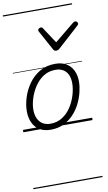

<svg xmlns="http://www.w3.org/2000/svg" viewBox="-147 -1060 904 1610"><g transform="rotate(-10 305.0 -255.0)"><path d="M231 19Q175 19 136.5 -4.5Q98 -28 78.5 -70.5Q59 -113 59 -168Q59 -223 78 -284Q97 -345 135 -398.5Q173 -452 229.5 -485.5Q286 -519 362 -519Q417 -519 455 -496.5Q493 -474 513 -433.5Q533 -393 533 -339Q533 -298 521.5 -249.5Q510 -201 486.5 -153.5Q463 -106 426.5 -67Q390 -28 341.5 -4.5Q293 19 231 19ZM237 -31Q296 -31 341 -61Q386 -91 415.5 -138Q445 -185 460 -237Q475 -289 475 -334Q475 -376 461.5 -406Q448 -436 421 -452.5Q394 -469 355 -469Q297 -469 252.5 -440Q208 -411 177.5 -364.5Q147 -318 131 -266.5Q115 -215 115 -171Q115 -128 129.5 -96.5Q144 -65 171 -48Q198 -31 237 -31ZM588 -840Q597 -840 603.5 -833.5Q610 -827 610 -819Q610 -813 607.5 -809.5Q605 -806 601 -802L421 -639Q413 -631 405.5 -628.5Q398 -626 390 -626Q383 -626 377 -629Q371 -632 366 -641L277 -804Q274 -808 272.5 -812Q271 -816 271 -820Q271 -829 280 -834.5Q289 -840 295 -840Q302 -840 306 -837.5Q310 -835 313 -830L402 -695L567 -830Q574 -835 578 -837.5Q582 -840 588 -840ZM0 475H589V485H0ZM0 -20H589V0H0ZM0 -505H589V-500H0ZM0 -995H589V-985H0Z"/></g></svg>

Font: Playwrite SK Guides
Style: Regular
Weight: 400
Designer: Veronika Burian, José Scaglione
Foundry: TypeTogether
Version: Version 1.003